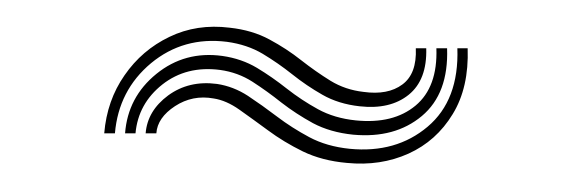

<svg xmlns="http://www.w3.org/2000/svg" viewBox="-20 -442 417 140"><path d="M56 -344.8Q58 -368.8 70.8 -387.1Q83.5 -405.5 103.5 -415.1Q123.5 -424.8 147.5 -421.8Q164 -420 176.5 -413.2Q189 -406.5 199.6 -398.1Q210.2 -389.8 221 -383.1Q231.8 -376.5 245 -375Q262.8 -372.5 273.4 -380.4Q284 -388.2 283.2 -406.8H290.8Q291.5 -383.8 278 -372.9Q264.5 -362 242.2 -364.5Q226.8 -366.2 215.1 -372.9Q203.5 -379.5 193.1 -387.8Q182.8 -396 171.5 -402.8Q160.2 -409.5 145.5 -411.5Q113.8 -415.5 90.1 -395.9Q66.5 -376.2 63.8 -344.8ZM71.2 -344.8Q73.2 -371.2 94 -388.1Q114.8 -405 142.2 -401.2Q156.2 -399.2 167.4 -392.5Q178.5 -385.8 189.1 -377.4Q199.8 -369 211.8 -362.4Q223.8 -355.8 239.5 -354.2Q266.8 -351.5 283 -365Q299.2 -378.5 298.2 -406.8H306Q307.2 -373.8 287.6 -357.4Q268 -341 237.5 -343.8Q220.8 -345.5 208.2 -352.2Q195.8 -359 185.2 -367.2Q174.8 -375.5 164.1 -382.4Q153.5 -389.2 140.5 -391Q116 -394.2 98.4 -380.4Q80.8 -366.5 78.8 -344.8ZM86.2 -344.8Q87.5 -361.2 102.6 -372.4Q117.8 -383.5 138.2 -380.8Q150.2 -379 160.8 -372.1Q171.2 -365.2 182 -357Q192.8 -348.8 205.5 -342Q218.2 -335.2 235 -333.5Q268.8 -330.2 291.8 -349.6Q314.8 -369 313.5 -406.8H321Q322 -378.2 310.1 -358.8Q298.2 -339.2 277.9 -330Q257.5 -320.8 233 -323.2Q214.8 -324.8 200.8 -331.6Q186.8 -338.5 175.5 -346.9Q164.2 -355.2 154.6 -362Q145 -368.8 135.8 -370.2Q120.5 -373 107.6 -364.6Q94.8 -356.2 94 -344.8Z"/></svg>

Font: Big Shoulders Inline Text Thin Light
Style: Regular
Weight: 300
Version: Version 2.002